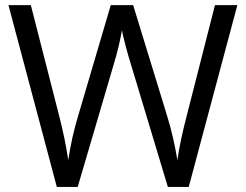

<svg xmlns="http://www.w3.org/2000/svg" viewBox="-20 -734 966 754"><path d="M721.2 0H639.2L495.1 -478Q484.9 -509.8 472.2 -558.1Q459.5 -606.4 459 -616.2Q448.2 -551.8 424.8 -475.1L285.2 0H203.1L13.2 -713.9H101.1L213.9 -272.9Q237.3 -180.2 248 -105Q261.2 -194.3 287.1 -279.8L415 -713.9H502.9L637.2 -275.9Q660.6 -200.2 676.8 -105Q686 -174.3 711.9 -273.9L824.2 -713.9H912.1Z"/></svg>

Font: f0_25643 
Style: Regular
Weight: 400
Foundry: Ascender Corporation
Version: Version 1.10